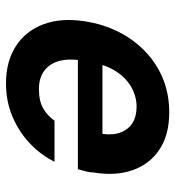

<svg xmlns="http://www.w3.org/2000/svg" viewBox="8 -581 585 641"><g transform="rotate(90 300.5 -260.5)"><path d="M259 12Q185 12 134 -21Q83 -54 61 -113Q39 -172 51 -250Q60 -311 86 -363Q112 -415 152.5 -453.5Q193 -492 244 -512.5Q295 -533 355 -533Q430 -533 479 -500.5Q528 -468 548 -411Q568 -354 556 -282Q556 -270 552.5 -256Q549 -242 545 -228H143L157 -310H427Q432 -347 421.5 -372.5Q411 -398 389.5 -411Q368 -424 336 -424Q303 -424 272 -407Q241 -390 219 -356.5Q197 -323 187 -271L182 -242Q175 -198 183.5 -166Q192 -134 216 -116Q240 -98 277 -98Q317 -98 341.5 -112Q366 -126 383 -150H520Q498 -105 459 -68Q420 -31 369 -9.5Q318 12 259 12Z"/></g></svg>

Font: DM Sans 10pt
Style: Bold Italic
Weight: 700
Italic angle: -10°
Version: Version 4.004;gftools[0.9.30]